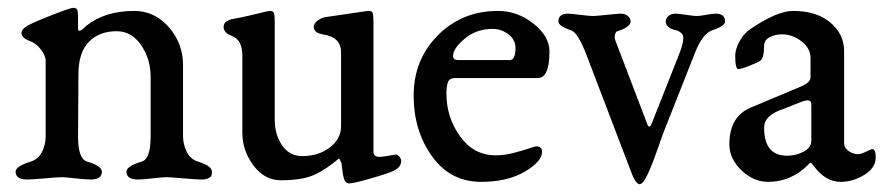

<svg xmlns="http://www.w3.org/2000/svg" viewBox="-20 -458 2276 492"><path d="M449 -110Q449 -88 458.5 -69Q468 -50 487 -44Q523 -33 523 -18Q523 -12 522 -8.5Q521 -5 514.5 -1.5Q508 2 496 2Q484 2 449.5 -1Q415 -4 408 -4Q398 -4 371.5 -1Q345 2 334 2Q304 2 304 -18Q304 -32 343 -44Q366 -50 366 -108V-261Q366 -307 341.5 -342.5Q317 -378 279 -378Q234 -378 207.5 -350.5Q181 -323 181 -268L180 -108Q180 -51 203 -44Q241 -33 241 -18Q241 2 212 2Q200 2 173 -1Q146 -4 139 -4Q129 -4 95 -1Q61 2 50 2Q20 2 20 -18Q20 -32 59 -44Q78 -50 87.5 -68.5Q97 -87 97 -108V-302Q97 -315 85 -331Q73 -347 56 -353Q35 -361 35 -374Q35 -386 64 -399Q76 -405 118.5 -421.5Q161 -438 168 -438Q176 -438 178 -432.5Q180 -427 180 -410V-385Q180 -372 196 -387Q199 -390 200 -391Q248 -430 324 -430Q376 -430 412.5 -388.5Q449 -347 449 -291Z M854 -324Q854 -363 807 -370Q784 -374 784 -389Q784 -397 793 -404.5Q802 -412 813 -414Q826 -416 854 -420Q882 -424 901.5 -427Q921 -430 925 -430Q933 -430 935 -424.5Q937 -419 937 -403V-69Q937 -56 953 -56Q960 -56 976 -59Q992 -62 995 -62Q999 -62 1003.5 -56.5Q1008 -51 1008 -46Q1008 -30 990 -21Q976 -14 931 -1Q886 12 875 12Q864 12 861 -2Q859 -7 857.5 -20.5Q856 -34 855 -40Q850 -52 848.5 -51.5Q847 -51 835 -41Q802 -15 773.5 -5.5Q745 4 700 4Q658 4 629.5 -34Q601 -72 601 -118V-316Q601 -356 574 -366Q553 -374 553 -389Q553 -406 580 -410Q597 -413 618.5 -418Q640 -423 654 -426.5Q668 -430 672 -430Q680 -430 682 -424.5Q684 -419 684 -403V-151Q684 -113 703 -85.5Q722 -58 754 -58Q796 -58 825 -80Q854 -102 854 -135Z M1141 -315Q1141 -304 1154 -304H1286Q1301 -304 1301 -335Q1301 -356 1283 -370Q1265 -384 1242 -384Q1201 -384 1171 -359Q1141 -334 1141 -315ZM1388 -326Q1388 -258 1358 -258H1147Q1132 -258 1128 -248Q1124 -237 1124 -218Q1124 -157 1159 -108.5Q1194 -60 1250 -60Q1272 -60 1295.5 -66Q1319 -72 1335 -77.5Q1351 -83 1354 -83Q1369 -83 1369 -69Q1369 -44 1324.5 -18Q1280 8 1213 8Q1134 8 1087 -57.5Q1040 -123 1040 -213Q1040 -305 1102 -367.5Q1164 -430 1256 -430Q1306 -430 1347 -397.5Q1388 -365 1388 -326Z M1714 -380Q1686 -386 1686 -403Q1686 -411 1693 -417Q1700 -423 1711 -423Q1718 -423 1738 -420Q1758 -417 1766 -417Q1773 -417 1789.5 -420Q1806 -423 1814 -423Q1838 -423 1838 -403Q1838 -391 1804 -380Q1780 -371 1761 -323L1682 -123Q1679 -116 1664 -73Q1649 -30 1638 -8Q1627 14 1619 14Q1608 14 1594 -26L1483 -317Q1461 -374 1444 -380Q1411 -391 1411 -403Q1411 -423 1435 -423Q1442 -423 1466.5 -420Q1491 -417 1499 -417Q1507 -417 1535.5 -420Q1564 -423 1571 -423Q1582 -423 1589 -417Q1596 -411 1596 -403Q1596 -389 1562 -378Q1558 -377 1556 -369.5Q1554 -362 1557 -354L1639 -139Q1644 -128 1649 -139L1721 -321Q1731 -346 1731 -362Q1731 -369 1725 -374Q1719 -379 1714 -380Z M1938 -131Q1938 -59 1997 -59Q2020 -59 2039.5 -69.5Q2059 -80 2059 -97V-191Q2059 -206 2036 -198L1988 -179Q1938 -163 1938 -131ZM2012 -430Q2073 -430 2108 -400Q2143 -370 2143 -328V-91Q2143 -79 2154.5 -71Q2166 -63 2179 -63Q2187 -63 2199.5 -69.5Q2212 -76 2215 -76Q2224 -76 2224 -54Q2224 -28 2195 -10Q2166 8 2134 8Q2095 8 2065 -33Q2060 -40 2057.5 -40.5Q2055 -41 2050 -35Q2007 8 1948 8Q1911 8 1880 -21.5Q1849 -51 1849 -88Q1849 -159 1903 -182L2034 -237Q2057 -247 2057 -260V-309Q2057 -334 2034 -352Q2011 -370 1984 -370Q1966 -370 1952 -362.5Q1938 -355 1938 -341Q1938 -309 1928 -302Q1922 -298 1900.5 -289.5Q1879 -281 1872 -281Q1864 -281 1864 -315Q1864 -332 1875 -352Q1886 -372 1902 -383Q1971 -430 2012 -430Z"/></svg>

Font: EB Garamond 08
Style: Regular
Weight: 400
Version: Version 0.016 ; ttfautohint (v1.5)